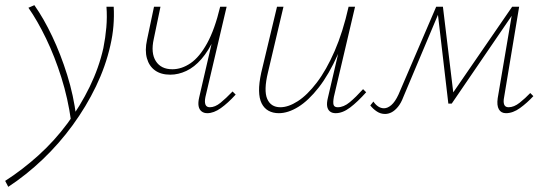

<svg xmlns="http://www.w3.org/2000/svg" viewBox="-72 -434 2107 743"><path d="M-40 289 -52 266Q15 223 77 167Q139 111 189 43.5Q239 -24 275 -98Q311 -172 328 -248Q336 -288 339.5 -328Q343 -368 340 -408H368Q370 -371 367 -334Q364 -297 355 -258Q337 -178 299.5 -100Q262 -22 209.5 50Q157 122 93.5 182.5Q30 243 -40 289ZM203 34Q191 -53 165.5 -134Q140 -215 106.5 -284.5Q73 -354 38 -404L61 -414Q97 -363 130 -293.5Q163 -224 188 -144Q213 -64 223 18Z M587 -145Q551 -145 528 -161.5Q505 -178 496.5 -208.5Q488 -239 497 -280L524 -408H549L523 -283Q511 -229 531 -197.5Q551 -166 595 -166Q631 -166 665.5 -189.5Q700 -213 729.5 -266.5Q759 -320 780 -408H796Q781 -337 758 -287Q735 -237 707.5 -205.5Q680 -174 649 -159.5Q618 -145 587 -145ZM730 4Q717 4 708 -3Q699 -10 696.5 -23.5Q694 -37 699 -58L780 -408H805L723 -59Q719 -40 723 -29.5Q727 -19 740 -19Q760 -19 781 -36Q802 -53 828 -80L840 -68Q810 -35 782.5 -15.5Q755 4 730 4Z M1007 4Q984 4 967 -5.5Q950 -15 940.5 -34Q931 -53 930.5 -82.5Q930 -112 939 -153L1000 -408H1025L965 -154Q948 -84 962 -51.5Q976 -19 1013 -19Q1044 -19 1080.5 -42.5Q1117 -66 1154 -114.5Q1191 -163 1223 -236.5Q1255 -310 1277 -408H1295Q1270 -301 1235.5 -223.5Q1201 -146 1161.5 -95.5Q1122 -45 1082.5 -20.5Q1043 4 1007 4ZM1227 4Q1213 4 1204.5 -3Q1196 -10 1194 -23Q1192 -36 1197 -56L1279 -408H1302L1220 -59Q1216 -37 1219 -28Q1222 -19 1235 -19Q1258 -19 1281.5 -38.5Q1305 -58 1333 -89L1345 -77Q1312 -40 1283 -18Q1254 4 1227 4Z M1886 4Q1867 4 1858.5 -11Q1850 -26 1854 -54L1912 -396H1924L1676 -33H1663L1621 -392L1628 -408H1642L1684 -60L1672 -62L1910 -408H1937L1879 -59Q1875 -40 1879 -29.5Q1883 -19 1896 -19Q1917 -19 1939 -36.5Q1961 -54 1980 -74L1992 -62Q1968 -36 1940.5 -16Q1913 4 1886 4ZM1418 7Q1401 7 1386.5 -2.5Q1372 -12 1361 -26L1373 -41Q1381 -29 1391.5 -22Q1402 -15 1414 -15Q1428 -15 1442.5 -27.5Q1457 -40 1470 -68L1616 -408H1636L1489 -59Q1480 -35 1468 -20.5Q1456 -6 1443.5 0.5Q1431 7 1418 7Z"/></svg>

Font: Ysabeau Office Thin
Style: Italic
Weight: 250
Italic angle: -12°
Designer: Christian Thalmann (Catharsis Fonts)
Version: Version 2.001;gftools[0.9.30]; featfreeze: tnum,lnum,ss02